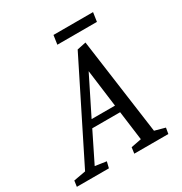

<svg xmlns="http://www.w3.org/2000/svg" viewBox="-219 -870 942 996"><g transform="rotate(-30 252.0 -371.5)"><path d="M-46 0 -41 -35 31 -48 314 -615 367 -626 446 -52 508 -35 502 0H298L303 -36L365 -48L342 -223H175L88 -47L155 -37L146 0ZM196 -266H336L307 -489ZM235 -689 243 -743H480L472 -689Z"/></g></svg>

Font: Manuale
Style: Italic
Weight: 400
Italic angle: -11°
Designer: Eduardo Tunni / Pablo Cosgaya
Foundry: Eduardo Tunni / Pablo Cosgaya
Version: Version 1.002